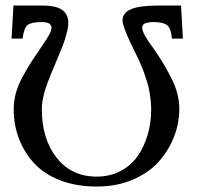

<svg xmlns="http://www.w3.org/2000/svg" viewBox="-20 -665 714 697"><path d="M130.9 -585Q95.2 -585 81.1 -574.7Q66.9 -564.5 62 -524.9H22L28.8 -645H131.8Q183.6 -645 205.8 -628.9Q228 -612.8 228 -582Q228 -565.4 221.2 -541Q214.4 -516.6 207.8 -499.5Q201.2 -482.4 187 -448.2Q186 -445.8 178.5 -428.2Q170.9 -410.6 169.4 -406.7Q168 -402.8 161.4 -387.2Q154.8 -371.6 153.1 -365.7Q151.4 -359.9 146.5 -346.4Q141.6 -333 140.1 -325.4Q138.7 -317.9 136 -306.9Q133.3 -295.9 132.6 -286.9Q131.8 -277.8 131.8 -269Q131.8 -161.1 185.5 -92.5Q239.3 -23.9 331.1 -23.9Q378.9 -23.9 417.2 -43.9Q455.6 -64 479.5 -98.1Q503.4 -132.3 516.1 -175.8Q528.8 -219.2 528.8 -268.1Q528.8 -285.6 526.6 -304.2Q524.4 -322.8 521.7 -337.4Q519 -352.1 512.9 -370.8Q506.8 -389.6 502.9 -401.1Q499 -412.6 490.7 -431.6Q482.4 -450.7 478.8 -458.3Q475.1 -465.8 465.6 -485.1Q456.1 -504.4 454.1 -508.8Q424.8 -570.8 424.8 -590.8Q424.8 -618.2 455.6 -631.6Q486.3 -645 560.1 -645H637.2L644 -524.9H604Q601.1 -562 586.7 -573.5Q572.3 -585 535.2 -585Q526.9 -585 517.1 -583Q496.1 -580.1 496.1 -564Q496.1 -543.9 538.1 -487.8Q560.1 -455.6 570.3 -438.7Q580.6 -421.9 597.9 -389.6Q615.2 -357.4 623 -327.9Q630.9 -298.3 630.9 -269Q630.9 -217.8 611.8 -168.7Q592.8 -119.6 556.9 -78.9Q521 -38.1 462.2 -12.9Q403.3 12.2 331.1 12.2Q256.8 12.2 198.2 -10.5Q139.6 -33.2 103.5 -72.8Q67.4 -112.3 48.6 -162.1Q29.8 -211.9 29.8 -269Q29.8 -297.9 37.8 -327.4Q45.9 -356.9 63.7 -389.2Q81.5 -421.4 92 -437.7Q102.5 -454.1 125 -486.8Q157.7 -534.7 163.6 -548.8Q167 -557.6 167 -564Q167 -585 130.9 -585Z"/></svg>

Font: Common Serif Medium
Style: Regular
Weight: 500
Designer: Philipp H. Poll, Khaled Hosny
Foundry: Stefan Peev, Context Ltd.
Version: Version 1.026